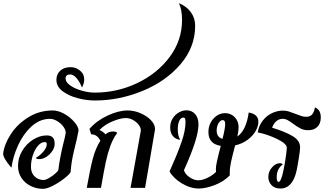

<svg xmlns="http://www.w3.org/2000/svg" viewBox="-25 -1189 2050 1215"><path d="M89 -139Q89 -190 115.5 -234.5Q142 -279 184.5 -305.5Q227 -332 271 -332Q297 -332 309 -319Q321 -306 321 -279Q321 -256 306 -233.5Q291 -211 268.5 -196.5Q246 -182 223 -182Q205 -182 202 -190Q231 -207 251 -231.5Q271 -256 271 -277Q271 -290 258 -290Q236 -290 216 -267.5Q196 -245 183.5 -208.5Q171 -172 171 -132Q171 -95 194 -72.5Q217 -50 251 -50Q264 -50 285.5 -62.5Q307 -75 324.5 -90.5Q342 -106 344 -112Q353 -187 375 -278Q385 -313 391 -349Q391 -368 375 -389Q359 -410 335.5 -423.5Q312 -437 292 -437Q227 -437 174.5 -389Q122 -341 89.5 -269.5Q57 -198 48 -130H45Q-6 -190 -5 -217Q2 -276 43.5 -340Q85 -404 154.5 -447Q224 -490 309 -490Q344 -490 382 -468.5Q420 -447 446 -416.5Q472 -386 472 -363Q462 -308 450 -263Q448 -255 441 -225Q434 -195 429 -164Q424 -133 422 -100Q415 -86 382 -60Q349 -34 310.5 -14Q272 6 247 6Q207 6 170.5 -11.5Q134 -29 111.5 -62Q89 -95 89 -139Z M332 -684Q332 -719 356 -741.5Q380 -764 423 -764Q454 -764 481 -742.5Q508 -721 508 -685Q508 -663 494 -635Q479 -672 459 -695Q439 -718 418 -718Q405 -718 397.5 -711.5Q390 -705 390 -692Q390 -669 419 -648.5Q448 -628 491.5 -615.5Q535 -603 575 -603Q717 -603 844 -663.5Q971 -724 1049 -829Q1127 -934 1127 -1062Q1127 -1129 1107 -1169Q1156 -1149 1183 -1111.5Q1210 -1074 1210 -1026Q1210 -890 1116.5 -781.5Q1023 -673 875.5 -613Q728 -553 575 -553Q524 -553 467.5 -567.5Q411 -582 371.5 -611.5Q332 -641 332 -684Z M956 -373 955 -364 893 0H801L831 -166Q865 -353 866 -361Q868 -377 855 -396Q842 -415 819 -428.5Q796 -442 771 -442Q738 -442 688 -421.5Q638 -401 604 -366Q622 -360 643 -339Q663 -357 690 -357Q708 -357 717 -348Q691 -314 673.5 -266Q656 -218 644.5 -164Q633 -110 614 0H524Q545 -119 562.5 -185.5Q580 -252 610 -298Q591 -339 552 -339L541 -373Q586 -425 655.5 -457.5Q725 -490 782 -490Q824 -490 864.5 -472.5Q905 -455 930.5 -428Q956 -401 956 -373Z M1463 -269Q1446 -205 1437.5 -166.5Q1429 -128 1429 -99V-79Q1390 -39 1333 -17.5Q1276 4 1233 4Q1179 4 1125 -29Q1071 -62 1048 -104Q1096 -211 1122.5 -286.5Q1149 -362 1149 -417Q1149 -432 1146 -438.5Q1143 -445 1135 -445Q1119 -445 1109.5 -424.5Q1100 -404 1100 -371Q1100 -327 1116 -304Q1085 -308 1068.5 -328.5Q1052 -349 1052 -382Q1052 -414 1067.5 -439Q1083 -464 1107 -477.5Q1131 -491 1155 -491Q1188 -491 1209.5 -467.5Q1231 -444 1231 -401Q1231 -314 1139 -112Q1146 -87 1174.5 -67.5Q1203 -48 1230 -48Q1254 -48 1285.5 -62.5Q1317 -77 1342 -101Q1341 -109 1341 -121Q1341 -135 1347.5 -166Q1354 -197 1359.5 -217.5Q1365 -238 1367 -246L1372 -266Q1294 -278 1294 -353Q1294 -403 1325.5 -438Q1357 -473 1400 -473Q1436 -473 1460.5 -447.5Q1485 -422 1485 -383Q1485 -362 1477 -325Q1533 -364 1549 -477Q1579 -472 1594.5 -457.5Q1610 -443 1610 -418Q1610 -390 1592.5 -359.5Q1575 -329 1541.5 -304Q1508 -279 1463 -269ZM1383 -310Q1400 -376 1400 -404Q1400 -429 1385 -429Q1369 -429 1357.5 -408.5Q1346 -388 1346 -363Q1346 -321 1383 -310Z M1673 -69Q1673 -103 1696 -129.5Q1719 -156 1745 -156Q1758 -156 1765 -149Q1726 -121 1726 -68Q1726 -38 1738 -38Q1754 -38 1769 -112Q1778 -154 1784 -199Q1790 -244 1790 -254Q1790 -280 1727.5 -310Q1665 -340 1606 -351Q1613 -394 1637.5 -425.5Q1662 -457 1696 -473Q1730 -489 1764 -489Q1785 -489 1803 -483.5Q1821 -478 1846 -468Q1869 -459 1883 -454.5Q1897 -450 1912 -450Q1937 -450 1949.5 -464Q1962 -478 1968 -509L1973 -507Q2005 -492 2005 -445Q2005 -408 1983.5 -386.5Q1962 -365 1926 -365Q1899 -365 1878.5 -375Q1858 -385 1831 -405Q1808 -422 1794 -429.5Q1780 -437 1763 -437Q1741 -437 1723.5 -422Q1706 -407 1697 -381Q1782 -355 1828 -327Q1874 -299 1874 -257Q1874 -239 1866 -188.5Q1858 -138 1852 -110Q1827 4 1749 4Q1713 4 1693 -17.5Q1673 -39 1673 -69Z"/></svg>

Font: Charmonman
Style: Bold
Weight: 700
Designer: Ekaluck Peanpanawate
Foundry: Cadson Demak Co.,Ltd.
Version: Version 1.000; ttfautohint (v1.6)